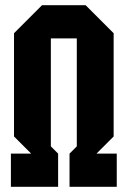

<svg xmlns="http://www.w3.org/2000/svg" viewBox="-20 -720 492 740"><path d="M22 0V-128H100L34 -194V-592L142 -700H310L418 -592V-194L352 -128H430V0H248V-128L276 -156V-572H176V-156L204 -128V0Z"/></svg>

Font: Tektur Condensed SemiBold
Style: Regular
Weight: 600
Width: 3
Designer: Adam Jagosz
Foundry: Adam Jagosz
Version: Version 1.005;gftools[0.9.30]